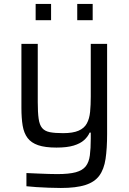

<svg xmlns="http://www.w3.org/2000/svg" viewBox="-20 -728 639 954"><path d="M282.4 206Q253.4 206 221.9 204.7Q190.4 203.5 161.6 201.7Q132.8 199.9 111.3 197.4V131.8Q144.3 133.2 171.6 134.4Q199 135.6 222.4 136.3Q245.8 137 264.9 137Q322.8 137 356.4 127.9Q390 118.7 406.1 98.2Q422.1 77.7 426.5 43.8Q431 10 431 -39.3V-69H425.3Q416.6 -48.8 397.8 -31.8Q378.9 -14.7 345.9 -4.7Q313 5.3 260.4 5.3Q204.3 5.3 169.7 -6.5Q135.2 -18.3 117 -42.4Q98.9 -66.5 92.6 -103.7Q86.4 -140.9 86.4 -192.2V-510H167.6V-221.1Q167.6 -169.3 172 -138.3Q176.3 -107.3 189.5 -91.8Q202.7 -76.2 227.7 -71.3Q252.7 -66.4 293.5 -66.4Q342.6 -66.4 370.7 -78.8Q398.9 -91.1 411.6 -114.9Q424.4 -138.6 427.7 -172.3Q431 -206 431 -248.2V-510H512.2V-62.7Q512.2 10.1 504.5 61.5Q496.8 112.9 473.5 144.7Q450.2 176.5 404.3 191.2Q358.3 206 282.4 206ZM157.1 -627.7V-708.3H233.8V-627.7ZM363.8 -627.7V-708.3H440.5V-627.7Z"/></svg>

Font: Saira Thin
Style: Regular
Weight: 100
Designer: Hector Gatti with collaboration of the Omnibus-Type team
Foundry: Omnibus-Type
Version: Version 1.101